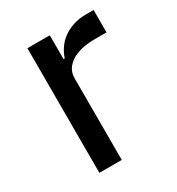

<svg xmlns="http://www.w3.org/2000/svg" viewBox="-132 -604 638 691"><g transform="rotate(-30 187.5 -259.0)"><path d="M82 0V-518H175V-419H180Q186 -438 198 -456Q210 -474 228 -487.5Q246 -501 270.5 -509.5Q295 -518 326 -518H357V-425H311Q246 -425 210.5 -401.5Q175 -378 175 -340V0Z"/></g></svg>

Font: IBM Plex Sans Hebrew Text
Style: Regular
Weight: 450
Designer: Mike Abbink, Paul van der Laan, Pieter van Rosmalen, Yanek Iontef
Foundry: Bold Monday
Version: Version 1.2